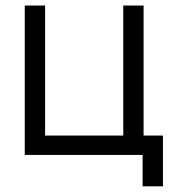

<svg xmlns="http://www.w3.org/2000/svg" viewBox="-20 -560 619 694"><path d="M495.5 113.5V0H69.5V-540H143V-70H425.5V-540H499V-70H569V113.5Z"/></svg>

Font: Vela Sans
Style: Regular
Weight: 400
Designer: Principal design: Mikhail Sharanda - project Manrope.
Design modification: Ravid Balaliev
Foundry: Mikhail Sharanda
Version: Version 1.001;August 23, 2023;FontCreator 14.0.0.2901 64-bit